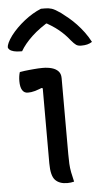

<svg xmlns="http://www.w3.org/2000/svg" viewBox="-58 -855 507 897"><g transform="rotate(-5 196.0 -407.0)"><path d="M145 -95Q145 -125 145 -160Q145 -195 145 -232Q145 -269 145 -306Q145 -343 145 -379Q145 -415 145 -447L140 -449Q132 -446 123.5 -443Q115 -440 106.5 -437.5Q98 -435 90 -434Q82 -433 74 -433Q57 -433 48 -447.5Q39 -462 39 -490Q39 -501 40.5 -512Q42 -523 45 -532Q56 -534 67.5 -535.5Q79 -537 90 -538Q101 -539 112 -540Q123 -541 133 -541.5Q143 -542 153 -542Q177 -542 196 -536.5Q215 -531 226 -519Q237 -507 237 -487Q237 -445 237 -399.5Q237 -354 237 -307.5Q237 -261 237 -216Q237 -171 237 -130Q237 -106 238 -85.5Q239 -65 243 -44.5Q247 -24 253 0Q245 2 237.5 3Q230 4 221 4Q184 4 164.5 -16.5Q145 -37 145 -95ZM169 -818Q173 -818 177.5 -818Q182 -818 189 -818Q205 -818 219.5 -813.5Q234 -809 261 -790Q277 -778 295 -763Q313 -748 330.5 -729.5Q348 -711 364 -689.5Q380 -668 393 -643Q382 -636 370 -633Q358 -630 342 -630Q327 -630 318 -636Q309 -642 294 -660Q273 -687 244.5 -710.5Q216 -734 165 -761L222 -747H157L212 -762Q155 -729 119 -695Q83 -661 64 -628H58Q38 -628 25 -631.5Q12 -635 5.5 -641Q-1 -647 -1 -653Q-1 -660 5 -673.5Q11 -687 25 -706Q38 -723 54.5 -739.5Q71 -756 90 -771Q109 -786 129 -798Q149 -810 169 -818Z"/></g></svg>

Font: Recursive Casual
Style: Regular
Weight: 400
Version: Version 1.047